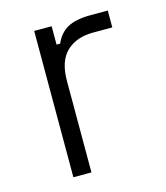

<svg xmlns="http://www.w3.org/2000/svg" viewBox="-81 -552 532 616"><g transform="rotate(-15 184.5 -244.0)"><path d="M88 0V-486H146V-425H158Q172 -458 199.5 -473Q227 -488 276 -488H333V-432H269Q214 -432 181 -401Q148 -370 148 -304V0Z"/></g></svg>

Font: Space 7353
Style: Regular
Weight: 400
Designer: Christine Claussen + Ruben Lyon  (Space 7353)
Version: Version 1.000;FEAKit 1.0